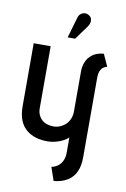

<svg xmlns="http://www.w3.org/2000/svg" viewBox="-99 -767 678 1037"><g transform="rotate(10 239.5 -248.5)"><path d="M308 -642Q316 -653 318.5 -664.5Q321 -676 317 -687Q313 -698 301 -704Q290 -711 277.5 -709Q265 -707 256 -699Q247 -691 244 -678L211 -565H252ZM449 -446 419 -512Q382 -509 358.5 -492Q335 -475 324.5 -450Q314 -425 314 -398V-176Q314 -156 307 -138Q300 -120 287 -107Q274 -94 256.5 -86Q239 -78 219 -78Q201 -78 184.5 -83Q168 -88 156 -98.5Q144 -109 136.5 -125Q129 -141 129 -162V-502H36V-159Q36 -112 48.5 -80.5Q61 -49 84.5 -29.5Q108 -10 137.5 -1.5Q167 7 201 7Q224 7 246 1Q268 -5 286.5 -14.5Q305 -24 314 -35V52Q314 68 309.5 82.5Q305 97 296 109Q287 121 274.5 128.5Q262 136 246 139L271 212Q315 208 345.5 189.5Q376 171 391 138.5Q406 106 406 60V-378Q406 -406 416 -423Q426 -440 449 -446Z"/></g></svg>

Font: Advent Pro SemiBold
Style: Regular
Weight: 600
Designer: VivaRado, Andreas Kalpakidis
Foundry: VivaRado, Andreas Kalpakidis
Version: Version 3.000